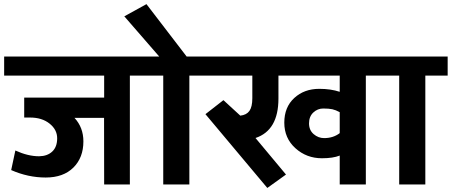

<svg xmlns="http://www.w3.org/2000/svg" viewBox="-35 -907 2221 944"><path d="M375 -211.9Q375 -131.8 325.7 -83Q276.4 -34.2 189.7 -34.2Q103 -34.2 20 -70.8L40.5 -167Q102.5 -138.7 157.2 -138.7Q197.8 -139.2 221.9 -161.9Q246.1 -184.6 246.1 -227.1Q246.1 -269.5 208.7 -299.3Q171.4 -329.1 112.8 -329.1H84V-427.2H477.1V-535.2H-14.6V-628.9H713.4V-535.2H603.5V0H477.1L476.6 -327.6H331.1Q375 -280.3 375 -211.9Z M767.6 0V-535.2H684.1V-628.9H748L576.2 -826.7L685.1 -886.7L882.8 -628.9H1005.9V-535.2H896V0Z M1558.6 -228Q1603.5 -228 1635.3 -252.4V-355.5Q1615.7 -366.2 1598.9 -369.9Q1582 -373.5 1554.2 -373.5Q1526.4 -373.5 1505.4 -353.8Q1484.4 -334 1484.4 -300.5Q1484.4 -267.1 1507.1 -247.6Q1529.8 -228 1558.6 -228ZM1205.6 -424.3V-535.2H976.6V-628.9H1873.5V-535.2H1763.7V0H1635.3V-142.1Q1602.5 -128.9 1547.9 -128.9Q1472.2 -128.9 1417.5 -178.2Q1362.8 -227.5 1362.8 -304Q1362.8 -380.4 1411.9 -425.3Q1460.9 -470.2 1534.7 -470.2Q1591.8 -470.2 1635.3 -455.6V-535.2H1334V-422.4Q1334 -266.1 1221.2 -228.5L1371.1 -48.8L1279.3 17.1L975.1 -345.7L1063.5 -414.6L1146.5 -338.4Q1177.2 -341.8 1191.4 -361.8Q1205.6 -381.8 1205.6 -424.3Z M1927.7 0V-535.2H1844.2V-628.9H2166V-535.2H2056.2V0Z"/></svg>

Font: Yantramanav
Style: Bold
Weight: 700
Version: Version 1.001;PS 1.0;hotconv 1.0.72;makeotf.lib2.5.5900; ttf